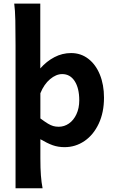

<svg xmlns="http://www.w3.org/2000/svg" viewBox="-20 -801 639 1061"><path d="M202.6 -781.2V-422.9Q237.3 -462.4 280.8 -485.1Q324.2 -507.8 373 -507.8Q426.8 -507.8 468 -476.1Q509.3 -444.3 532 -388.4Q554.7 -332.5 554.7 -261.2Q554.7 -179.7 525.6 -117.7Q496.6 -55.7 446.8 -21.7Q397 12.2 336.9 12.2Q301.3 12.2 271.2 1.5Q241.2 -9.3 203.1 -31.7V73.2Q203.1 130.4 206.1 168.9Q209 207.5 215.3 239.3H65.9V-551.8Q65.9 -630.4 64.7 -688Q63.5 -745.6 58.6 -781.2ZM304.7 -100.6Q335 -100.6 360.8 -118.4Q386.7 -136.2 402.3 -169.7Q418 -203.1 418 -246.6Q418 -313.5 392.8 -352.5Q367.7 -391.6 323.7 -391.6Q290 -391.6 256.6 -363.5Q223.1 -335.4 203.1 -285.6V-146.5Q229.5 -127 245.1 -117.7Q260.7 -108.4 274.2 -104.5Q287.6 -100.6 304.7 -100.6Z"/></svg>

Font: Lesson One
Style: Bold
Weight: 700
Designer: But Ko, Victor Gaultney, Annie Olsen, Julie Remington, Don Collingsworth, Eric Hays, Becca Hirsbrunner
Version: Version 1.100